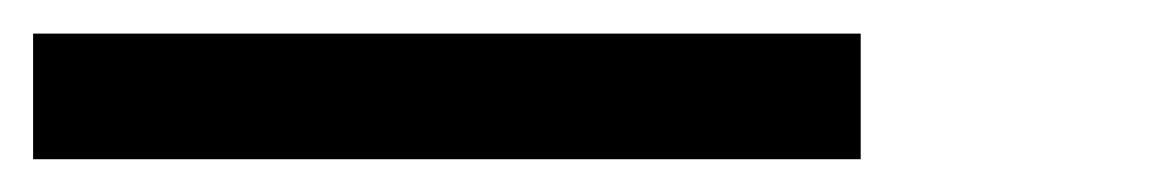

<svg xmlns="http://www.w3.org/2000/svg" viewBox="-20 -687 707 116"><path d="M500 -590.8H0V-666.7H500Z"/></svg>

Font: 0xA000-Squareish-Mono
Style: Squareish-Mono
Weight: 400
Version: Version 0.1